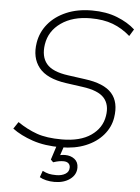

<svg xmlns="http://www.w3.org/2000/svg" viewBox="-60 -759 724 996"><g transform="rotate(5 302.0 -261.5)"><path d="M280 8Q194 8 131 -13.5Q68 -35 25 -67L49 -103Q99 -69 150 -51Q201 -33 280 -33Q376 -33 432 -72Q488 -111 498 -174Q508 -233 477 -268Q446 -303 363 -314L277 -326Q176 -340 135 -391.5Q94 -443 107 -522Q116 -577 151.5 -620Q187 -663 245 -688Q303 -713 379 -713Q453 -713 510 -690.5Q567 -668 604 -634L582 -598Q540 -635 491 -653.5Q442 -672 375 -672Q282 -672 221.5 -629.5Q161 -587 150 -517Q140 -453 171 -415.5Q202 -378 285 -367L372 -355Q473 -342 513.5 -296Q554 -250 541 -169Q533 -119 498.5 -78.5Q464 -38 408 -15Q352 8 280 8ZM261 190Q238 190 217.5 185Q197 180 184 172L196 138Q214 147 229 150.5Q244 154 268 154Q296 154 315 142.5Q334 131 334 109Q334 95 325 87Q316 79 299 79Q288 79 276 81Q264 83 246 89L233 76L264 -20H302L277 55L259 53Q272 50 283.5 48Q295 46 305 46Q334 46 354 61.5Q374 77 374 106Q374 143 342 166.5Q310 190 261 190Z"/></g></svg>

Font: Mulish ExtraLight
Style: Italic
Weight: 200
Italic angle: -9°
Designer: Vernon Adams
Foundry: Vernon Adams
Version: Version 3.603